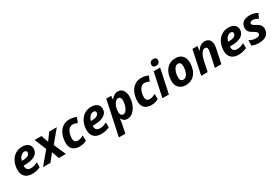

<svg xmlns="http://www.w3.org/2000/svg" viewBox="106 -2151 5510 3782"><g transform="rotate(-30 2861.0 -260.0)"><path d="M339.8 -450.2Q296.9 -450.2 258.8 -411.1Q220.7 -372.1 209 -315.9H231Q306.6 -315.9 348.9 -339.6Q391.1 -363.3 391.1 -403.8Q391.1 -450.2 339.8 -450.2ZM259.8 9.8Q157.2 9.8 100.6 -45.4Q43.9 -100.6 43.9 -201.2Q43.9 -302.2 84.2 -385.5Q124.5 -468.8 193.4 -512.5Q262.2 -556.2 349.1 -556.2Q435.5 -556.2 483.9 -516.4Q532.2 -476.6 532.2 -407.2Q532.2 -315.9 450.7 -266.4Q369.1 -216.8 217.8 -216.8H192.9L191.9 -206.5V-196.8Q191.9 -152.3 217 -126.7Q242.2 -101.1 289.1 -101.1Q331.5 -101.1 366.2 -110.4Q400.9 -119.6 450.2 -143.1V-32.2Q366.2 9.8 259.8 9.8Z M742.2 -279.8 632.3 -545.9H789.1L845.2 -382.8L964.4 -545.9H1137.2L909.2 -272L1028.3 0H869.1L808.1 -167L679.2 0H508.3Z M1335 9.8Q1236.8 9.8 1184.3 -42.7Q1131.8 -95.2 1131.8 -190.9Q1131.8 -294.4 1168.2 -379.2Q1204.6 -463.9 1270.5 -510Q1336.4 -556.2 1420.9 -556.2Q1509.8 -556.2 1581.1 -521L1536.1 -409.2Q1509.8 -420.4 1484.4 -428.7Q1459 -437 1426.8 -437Q1385.3 -437 1351.8 -405.8Q1318.4 -374.5 1299.6 -320.1Q1280.8 -265.6 1280.8 -203.1Q1280.8 -156.2 1303 -132.6Q1325.2 -108.9 1364.7 -108.9Q1401.9 -108.9 1433.6 -120.4Q1465.3 -131.8 1499 -148.9V-28.8Q1424.8 9.8 1335 9.8Z M1910.6 -450.2Q1867.7 -450.2 1829.6 -411.1Q1791.5 -372.1 1779.8 -315.9H1801.8Q1877.4 -315.9 1919.7 -339.6Q1961.9 -363.3 1961.9 -403.8Q1961.9 -450.2 1910.6 -450.2ZM1830.6 9.8Q1728 9.8 1671.4 -45.4Q1614.7 -100.6 1614.7 -201.2Q1614.7 -302.2 1655 -385.5Q1695.3 -468.8 1764.2 -512.5Q1833 -556.2 1919.9 -556.2Q2006.3 -556.2 2054.7 -516.4Q2103 -476.6 2103 -407.2Q2103 -315.9 2021.5 -266.4Q1939.9 -216.8 1788.6 -216.8H1763.7L1762.7 -206.5V-196.8Q1762.7 -152.3 1787.8 -126.7Q1813 -101.1 1859.9 -101.1Q1902.3 -101.1 1937 -110.4Q1971.7 -119.6 2021 -143.1V-32.2Q1937 9.8 1830.6 9.8Z M2524.9 -556.2Q2596.2 -556.2 2637.5 -503.7Q2678.7 -451.2 2678.7 -356.9Q2678.7 -263.7 2645.3 -177.5Q2611.8 -91.3 2553.7 -40.8Q2495.6 9.8 2425.8 9.8Q2385.3 9.8 2356 -8.3Q2326.7 -26.4 2301.8 -69.8H2297.9Q2292 7.8 2276.9 74.2L2241.7 240.2H2094.7L2261.7 -545.9H2374L2365.7 -462.9H2370.1Q2437.5 -556.2 2524.9 -556.2ZM2465.8 -437Q2432.6 -437 2401.6 -404.1Q2370.6 -371.1 2351.8 -316.2Q2333 -261.2 2333 -194.8Q2333 -155.8 2351.1 -132.3Q2369.1 -108.9 2400.9 -108.9Q2433.6 -108.9 2463.4 -142.6Q2493.2 -176.3 2511.5 -235.1Q2529.8 -293.9 2529.8 -351.1Q2529.8 -437 2465.8 -437Z M2970.2 9.8Q2872.1 9.8 2819.6 -42.7Q2767.1 -95.2 2767.1 -190.9Q2767.1 -294.4 2803.5 -379.2Q2839.8 -463.9 2905.8 -510Q2971.7 -556.2 3056.2 -556.2Q3145 -556.2 3216.3 -521L3171.4 -409.2Q3145 -420.4 3119.6 -428.7Q3094.2 -437 3062 -437Q3020.5 -437 2987.1 -405.8Q2953.6 -374.5 2934.8 -320.1Q2916 -265.6 2916 -203.1Q2916 -156.2 2938.2 -132.6Q2960.4 -108.9 3000 -108.9Q3037.1 -108.9 3068.8 -120.4Q3100.6 -131.8 3134.3 -148.9V-28.8Q3060.1 9.8 2970.2 9.8Z M3363.3 -673.8Q3363.3 -716.3 3386.5 -738Q3409.7 -759.8 3452.1 -759.8Q3487.8 -759.8 3506.3 -744.6Q3524.9 -729.5 3524.9 -701.2Q3524.9 -662.1 3503.4 -637.9Q3481.9 -613.8 3437 -613.8Q3363.3 -613.8 3363.3 -673.8ZM3371.1 0H3224.1L3339.8 -545.9H3486.8Z M3896 -339.8Q3896 -436 3826.2 -436Q3789.6 -436 3760.5 -406.2Q3731.4 -376.5 3713.1 -318.8Q3694.8 -261.2 3694.8 -200.2Q3694.8 -109.9 3768.1 -109.9Q3804.7 -109.9 3834 -139.9Q3863.3 -169.9 3879.6 -223.4Q3896 -276.9 3896 -339.8ZM4043.9 -339.8Q4043.9 -236.8 4009.5 -157.2Q3975.1 -77.6 3910.2 -33.9Q3845.2 9.8 3755.9 9.8Q3660.6 9.8 3603.8 -47.6Q3546.9 -105 3546.9 -200.2Q3546.9 -304.2 3581.8 -385.5Q3616.7 -466.8 3682.6 -511.5Q3748.5 -556.2 3836.9 -556.2Q3932.6 -556.2 3988.3 -498.5Q4043.9 -440.9 4043.9 -339.8Z M4564.9 0H4418L4484.9 -318.8Q4492.7 -352.1 4492.7 -377Q4492.7 -437 4439.9 -437Q4395 -437 4358.4 -381.3Q4321.8 -325.7 4300.8 -226.1L4252.9 0H4106L4221.7 -545.9H4334L4323.7 -444.8H4326.7Q4397.9 -556.2 4500 -556.2Q4567.4 -556.2 4604.2 -515.4Q4641.1 -474.6 4641.1 -398.9Q4641.1 -363.3 4629.9 -311Z M5031.7 -450.2Q4988.8 -450.2 4950.7 -411.1Q4912.6 -372.1 4900.9 -315.9H4922.9Q4998.5 -315.9 5040.8 -339.6Q5083 -363.3 5083 -403.8Q5083 -450.2 5031.7 -450.2ZM4951.7 9.8Q4849.1 9.8 4792.5 -45.4Q4735.8 -100.6 4735.8 -201.2Q4735.8 -302.2 4776.1 -385.5Q4816.4 -468.8 4885.3 -512.5Q4954.1 -556.2 5041 -556.2Q5127.4 -556.2 5175.8 -516.4Q5224.1 -476.6 5224.1 -407.2Q5224.1 -315.9 5142.6 -266.4Q5061 -216.8 4909.7 -216.8H4884.8L4883.8 -206.5V-196.8Q4883.8 -152.3 4908.9 -126.7Q4934.1 -101.1 4981 -101.1Q5023.4 -101.1 5058.1 -110.4Q5092.8 -119.6 5142.1 -143.1V-32.2Q5058.1 9.8 4951.7 9.8Z M5653.8 -180.2Q5653.8 -88.4 5593 -39.3Q5532.2 9.8 5423.8 9.8Q5371.6 9.8 5332.8 2.4Q5293.9 -4.9 5260.3 -22V-143.1Q5336.9 -99.1 5416 -99.1Q5455.1 -99.1 5480 -115Q5504.9 -130.9 5504.9 -158.2Q5504.9 -179.2 5486.8 -195.8Q5468.8 -212.4 5422.9 -237.8Q5363.8 -271 5340.3 -304Q5316.9 -336.9 5316.9 -381.8Q5316.9 -464.8 5370.8 -510.5Q5424.8 -556.2 5524.9 -556.2Q5623 -556.2 5702.1 -509.8L5653.8 -404.8Q5585.4 -445.8 5527.8 -445.8Q5500 -445.8 5482.9 -433.3Q5465.8 -420.9 5465.8 -399.9Q5465.8 -380.9 5481.4 -366.5Q5497.1 -352.1 5540 -330.1Q5600.1 -299.3 5627 -263.2Q5653.8 -227.1 5653.8 -180.2Z"/></g></svg>

Font: CAA NEO Sans
Style: Bold Italic
Weight: 700
Italic angle: -12°
Version: Version 1.10